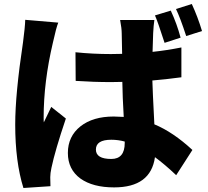

<svg xmlns="http://www.w3.org/2000/svg" viewBox="-20 -875 1040 959"><path d="M910 -695Q880 -787 859 -830L938 -855Q968 -790 989 -720ZM802 -661Q767 -770 754 -798L833 -822Q864 -755 882 -687ZM271 -762Q261 -738 244 -661Q198 -466 198 -287Q198 -268 199 -264L236 -341L309 -283Q255 -123 237 -37Q231 -9 231 10Q231 39 232 55L97 64Q56 -67 56 -253Q56 -405 95 -664Q105 -739 106 -776ZM603 -168Q570 -177 536 -177Q459 -177 459 -128Q459 -81 536 -81Q603 -81 603 -161ZM886 -489Q804 -478 741 -473Q742 -428 751 -254Q845 -215 941 -126L860 0Q803 -54 754 -90Q733 61 550 61Q444 61 382 17Q319 -29 319 -111Q319 -194 382 -244Q444 -293 548 -293Q566 -293 598 -291Q592 -392 591 -466Q572 -465 535 -465Q447 -465 358 -471L357 -614Q444 -605 534 -605Q571 -605 590 -606L588 -707Q588 -733 580 -775H751Q747 -748 745 -709L742 -616Q810 -623 886 -638Z"/></svg>

Font: Source Han Sans CN Heavy
Style: Bold
Weight: 900
Designer: Ryoko NISHIZUKA (kana & ideographs); Paul D. Hunt (Latin, Greek & Cyrillic); Wenlong ZHANG (bopomofo); Sandoll Communica
Foundry: Adobe Systems Incorporated
Version: Version 1.000;PS 1;hotconv 1.0.78;makeotf.lib2.5.61930